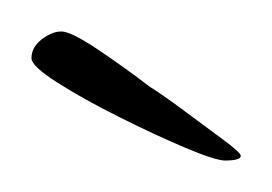

<svg xmlns="http://www.w3.org/2000/svg" viewBox="-20 -480 173 122"><path d="M123 -378Q117 -378 98 -386Q79 -394 56 -405.5Q33 -417 16.5 -427.5Q0 -438 0 -443Q0 -450 6.5 -455Q13 -460 19 -460Q25 -460 41.5 -449Q58 -438 75 -425Q83 -420 96.5 -410Q110 -400 121.5 -391.5Q133 -383 133 -381Q133 -378 123 -378Z"/></svg>

Font: Mea Culpa
Style: Regular
Weight: 400
Designer: Robert E. Leuschke
Foundry: Robert E. Leuschke
Version: Version 1.010; ttfautohint (v1.8.3)